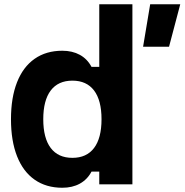

<svg xmlns="http://www.w3.org/2000/svg" viewBox="-20 -868 869 904"><path d="M31.7 -306.6Q31.7 -408.2 60.2 -480.7Q88.7 -553.1 143 -591.1Q197.2 -629.1 273.3 -629.1Q320.7 -629.1 355.9 -609.8Q391.1 -590.5 410.9 -553.1H447.4V-848H603.4V0H447.4V-60H410.9Q391.1 -22.7 355.9 -3.3Q320.7 16 273.3 16Q197.2 16 143 -22Q88.7 -60 60.2 -132.5Q31.7 -205 31.7 -306.6ZM320.9 -488.3Q254 -488.3 218.8 -441.9Q183.7 -395.4 183.7 -306.6Q183.7 -217.7 218.8 -171.3Q254 -124.8 320.9 -124.8Q387.7 -124.8 422.9 -171.3Q458 -217.7 458 -306.6Q458 -395.4 422.9 -441.9Q387.7 -488.3 320.9 -488.3ZM687.1 -848H828.7L775.9 -648H653.7Z"/></svg>

Font: Martian Mono VF sWd Rg
Style: Regular
Weight: 400
Width: 6
Monospace: yes
Designer: Roman Shamin
Foundry: Evil Martians
Version: Version 1.100